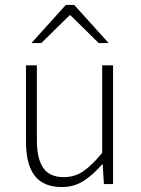

<svg xmlns="http://www.w3.org/2000/svg" viewBox="-20 -744 569 776"><path d="M230 12Q156 12 120.5 -33.5Q85 -79 85 -172V-480H129V-178Q129 -102 155 -65Q181 -28 238 -28Q281 -28 316 -51.5Q351 -75 393 -126V-480H437V0H400L395 -80H393Q358 -39 319 -13.5Q280 12 230 12ZM107 -570 246 -724H280L419 -570H379L265 -682H261L147 -570Z"/></svg>

Font: Source Sans 3 ExtraLight Light
Style: Regular
Weight: 300
Version: Version 3.052;hotconv 1.1.0;makeotfexe 2.6.0